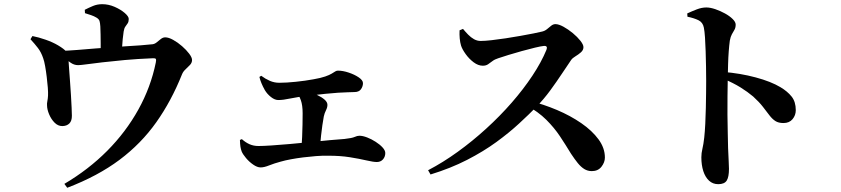

<svg xmlns="http://www.w3.org/2000/svg" viewBox="-20 -825 4000 913"><path d="M124.9 -638.5 134.2 -653.6Q163.4 -648 197 -636.2Q230.6 -624.5 256.1 -609.4Q285.3 -592 294.6 -580Q303.8 -567.9 305.6 -541.9Q306.3 -529.2 308.3 -501.7Q310.4 -474.3 312.8 -440.2Q315.3 -406.2 317.4 -372.6Q319.4 -339.1 320.6 -313Q321.8 -286.9 321.8 -274.9Q322.1 -250.2 309.9 -238Q297.6 -225.8 276.5 -225.5Q256 -225.3 239.7 -241.6Q223.4 -258 213.7 -281.2Q203.9 -304.4 203.7 -323.7Q202.7 -332 205.2 -344.1Q207.7 -356.3 208.4 -370.7Q209.1 -384.2 207.4 -407.9Q205.6 -431.6 202.2 -459.1Q198.9 -486.7 194.6 -510.6Q190.4 -534.5 185.5 -547.7Q175.8 -576.7 160.3 -596.8Q144.9 -616.8 124.9 -638.5ZM263.9 -565.7 264.3 -582.7Q304 -584.1 347.9 -587.5Q391.7 -590.8 433.1 -594.5Q474.4 -598.1 506 -599.7Q539.1 -602.7 576.4 -604.8Q613.8 -606.9 648 -609.4Q682.2 -611.9 706.2 -614.7Q716.7 -616.4 726.1 -624.4Q735.6 -632.4 745.3 -639.9Q755 -647.4 765.6 -647.4Q781.9 -647.4 803.6 -635.3Q825.4 -623.2 845.7 -605.4Q866.1 -587.6 879.6 -569.7Q893.2 -551.8 893.2 -539.6Q893.2 -526.8 883.5 -516.3Q873.8 -505.8 862.3 -495.3Q850.7 -484.8 845.5 -471.6Q794.8 -344.7 723 -243.4Q651.2 -142 548.3 -64.9Q445.4 12.2 299.7 67.9L286.1 49.3Q401.1 -18.6 489.9 -107.9Q578.7 -197.3 637.9 -304Q697.1 -410.7 720.9 -527.9Q723.6 -540.8 720.9 -544.8Q718.2 -548.7 706.7 -548Q633.2 -545 572.9 -539.5Q512.6 -534 466.7 -528.6Q420.9 -523.2 391.6 -519.2Q362.4 -515.2 351.3 -515.2Q331.8 -515.2 314.5 -527.8Q297.3 -540.3 263.9 -565.7ZM384.1 -762.4 383.1 -778.5Q401.5 -787.9 421.9 -796.5Q442.3 -805.1 466.3 -805.1Q495.9 -805.1 524.8 -792.6Q553.7 -780 573 -763.4Q592.2 -746.8 592.2 -734.9Q592.2 -721.8 587.1 -714.1Q582 -706.3 576.2 -698.6Q570.5 -690.8 568 -675.1Q565.6 -660.1 563.5 -638.6Q561.4 -617.1 560.2 -595.8Q558.9 -574.6 558.9 -559.1L458.8 -556.9Q458.8 -562.9 458.8 -579.4Q458.8 -595.8 458.8 -617.4Q458.8 -639 458.3 -661Q457.8 -683 457.1 -699.1Q456.1 -715.8 453.2 -725.2Q450.3 -734.6 438.3 -741.5Q427.2 -748.2 413.1 -753Q399.1 -757.7 384.1 -762.4Z M1664.4 -387.2Q1652.4 -386.6 1633.3 -386.2Q1614.3 -385.7 1588.1 -384.1Q1562 -382.4 1527.5 -378.9Q1493.1 -375.4 1449.4 -370.2Q1392.7 -363.7 1359.6 -356.5Q1326.6 -349.3 1303.3 -349.3Q1286.6 -349.3 1268.5 -363.6Q1250.3 -377.9 1239.3 -396.6Q1229.8 -413.4 1223.3 -429.2Q1216.7 -445 1213.6 -459.2L1222.2 -464.6Q1241.7 -450 1263 -440.7Q1284.2 -431.4 1308.2 -431.4Q1341.8 -431.4 1386.8 -436.1Q1431.8 -440.7 1470.9 -448Q1505.6 -454 1526.2 -461.2Q1546.8 -468.4 1557.5 -475Q1568.3 -481.6 1574.2 -485.3Q1580.2 -489.1 1586.7 -489.1Q1610.7 -489.1 1638.2 -479.8Q1665.8 -470.6 1685.9 -457Q1706 -443.4 1706 -429.6Q1706 -414.3 1696.4 -400.6Q1686.7 -387 1664.4 -387.2ZM1393.8 -400.8Q1416.3 -397.5 1441.1 -390.6Q1465.9 -383.6 1487.9 -373.4Q1509.8 -363.3 1523.4 -351.3Q1537 -339.3 1537 -326.4Q1537 -314.2 1530.1 -300.6Q1523.2 -287.1 1519.7 -271.1Q1516.3 -252.4 1512.9 -229.4Q1509.5 -206.4 1506.7 -180.1Q1503.8 -153.9 1501.4 -124.4L1413.6 -120.5Q1415.6 -145.6 1416.7 -174.2Q1417.8 -202.9 1418.5 -232Q1419.1 -261 1419.1 -286.3Q1419.1 -324.5 1410.6 -348.4Q1402.2 -372.2 1387.4 -390ZM1120.9 -159.5 1130.1 -163.4Q1147.6 -147.6 1166.8 -139.1Q1185.9 -130.7 1209.2 -130.7Q1230.9 -130.7 1270.4 -133.3Q1309.8 -135.9 1358.5 -140.2Q1407.2 -144.5 1456.3 -149.5Q1505.4 -154.5 1548.1 -158.5Q1590.8 -162.5 1618.1 -164.2Q1653.8 -168.1 1666.3 -173.8Q1678.9 -179.5 1688.8 -179.5Q1704.9 -179.5 1725.7 -171.5Q1746.6 -163.5 1766.5 -150.6Q1786.5 -137.8 1799.3 -123.7Q1812.1 -109.6 1812.1 -97.4Q1812.1 -79.6 1801.1 -67.1Q1790.1 -54.6 1771.8 -54.6Q1755.5 -54.6 1722.7 -62.2Q1689.8 -69.9 1643.8 -77.3Q1597.8 -84.7 1540.3 -84.5Q1512.2 -85.1 1482.2 -82.7Q1452.1 -80.3 1421.8 -76.6Q1391.4 -72.8 1364 -67.7Q1336.7 -62.7 1314 -56.2Q1284.2 -48.2 1260.2 -38.6Q1236.2 -28.9 1219.3 -28.9Q1203.2 -28.9 1184.1 -42.2Q1164.9 -55.4 1149.8 -73.5Q1134.6 -91.6 1129.2 -104.7Q1125.2 -115.6 1123.3 -127.7Q1121.5 -139.7 1120.9 -159.5Z M2165.3 -680.8 2181.7 -687.6Q2193.1 -673.7 2206.2 -660.3Q2219.3 -646.9 2234.1 -638.6Q2248.9 -630.3 2265.6 -630.3Q2286.5 -630.3 2317.7 -633.9Q2348.9 -637.5 2384.5 -642.8Q2420.1 -648.1 2454.7 -654.4Q2489.3 -660.6 2516.7 -666Q2544.1 -671.4 2558.2 -675Q2571.1 -678 2581.3 -686.5Q2591.4 -695 2601.1 -702.7Q2610.7 -710.3 2621.1 -710.3Q2636.6 -710.3 2659.3 -698Q2681.9 -685.6 2703.7 -667.6Q2725.4 -649.6 2739.9 -631.2Q2754.4 -612.8 2754.4 -600.7Q2754.4 -586.8 2742.4 -576.2Q2730.4 -565.6 2716.4 -557.3Q2702.5 -549 2696.2 -540.2Q2677.7 -513.6 2652.6 -475.4Q2627.4 -437.3 2596.9 -395.5Q2566.4 -353.8 2530.1 -316.4Q2495.8 -281.3 2448.6 -237.8Q2401.5 -194.2 2340 -149.3Q2278.5 -104.5 2200.6 -64.5Q2122.8 -24.6 2027.3 4.7L2015.7 -15.5Q2086.7 -52.5 2156.6 -103.1Q2226.6 -153.6 2292 -213.3Q2357.5 -272.9 2413.4 -337Q2469.2 -401 2511.9 -465.4Q2554.6 -529.8 2578.5 -588.1Q2585.9 -607.5 2567.2 -606.7Q2552.3 -605.3 2523.8 -598.4Q2495.4 -591.5 2461.8 -582.3Q2428.2 -573.1 2398 -563.7Q2367.7 -554.4 2348.9 -547.9Q2332.4 -542.8 2321.5 -534.3Q2310.6 -525.9 2300.6 -519.2Q2290.6 -512.5 2275.9 -512.5Q2254 -512.5 2232.4 -528.7Q2210.8 -544.9 2194.7 -567.3Q2178.5 -589.7 2172.5 -607.8Q2167.8 -623.5 2166.1 -642Q2164.4 -660.5 2165.3 -680.8ZM2480.2 -326.4 2496.1 -346.3Q2564.4 -329.1 2628.6 -302Q2692.7 -274.8 2744.2 -239.3Q2795.7 -203.7 2826 -162.5Q2856.4 -121.3 2856.4 -75.8Q2856.4 -53.1 2840.1 -32.2Q2823.8 -11.3 2794.2 -11.3Q2774.5 -11.3 2758.4 -21.2Q2742.3 -31.2 2727.4 -49.6Q2712.5 -68 2695.4 -93.9Q2669.5 -136.6 2642.7 -177Q2615.8 -217.4 2578 -255.2Q2540.1 -293.1 2480.2 -326.4Z M3248 -761.2Q3269.6 -771.2 3293.3 -780.4Q3317 -789.5 3338.7 -789.5Q3357.3 -789.5 3381.1 -781.5Q3404.9 -773.4 3427.4 -761Q3449.8 -748.7 3464 -734.5Q3478.3 -720.4 3478.3 -708.1Q3478.3 -693.5 3472.5 -683.4Q3466.6 -673.3 3460.3 -662.1Q3454 -651 3450.5 -632.1Q3447.5 -609.9 3445.3 -581.1Q3443.1 -552.4 3442.2 -519.3Q3441.3 -486.2 3440.6 -451.5Q3439.9 -410.8 3439.4 -367Q3438.9 -323.2 3439.2 -279.3Q3439.6 -235.4 3440.6 -195.1Q3441.5 -154.9 3442.2 -121.1Q3443.7 -82.8 3445.1 -57.6Q3446.4 -32.5 3446.4 -22.1Q3446.4 16.9 3435.6 33.8Q3424.7 50.8 3395.4 50.8Q3369.6 50.8 3351.6 34.1Q3333.6 17.4 3324.3 -11.4Q3315.1 -40.2 3315.1 -77Q3315.1 -97.1 3320.1 -117.5Q3325.1 -138 3328.8 -170.9Q3331.8 -198.9 3333.7 -235.7Q3335.6 -272.4 3336.4 -311.1Q3337.3 -349.7 3337.6 -383.8Q3338 -417.8 3338 -440.1Q3338 -471.5 3337.3 -508.4Q3336.6 -545.3 3335.5 -581.2Q3334.4 -617.1 3332.4 -646.9Q3330.4 -676.7 3327 -693.5Q3322.3 -718.7 3301 -729Q3279.6 -739.3 3249 -745.5ZM3418.3 -483.1Q3500.5 -476.5 3573.5 -456.9Q3646.5 -437.3 3691.4 -410.3Q3724.3 -390.7 3744.2 -366Q3764.1 -341.2 3764.1 -301.1Q3764.1 -276.8 3748.7 -258.3Q3733.4 -239.9 3705.6 -239.9Q3681.8 -239.9 3667 -249.5Q3652.2 -259.1 3639 -276.4Q3625.9 -293.6 3608 -316.8Q3590.1 -340 3561.4 -366.1Q3534.8 -388.5 3501.4 -409.3Q3468 -430.1 3418.3 -451.3Z"/></svg>

Font: Noto Serif TC
Style: Regular
Weight: 200
Designer: Ryoko NISHIZUKA 西塚涼子 (kana & ideographs); Frank Grießhammer (Latin, Greek & Cyrillic); Wenlong ZHANG 张文龙 (bopomofo); San
Foundry: Adobe
Version: Version 2.001;hotconv 1.1.0;makeotfexe 2.6.0